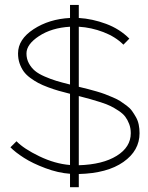

<svg xmlns="http://www.w3.org/2000/svg" viewBox="-20 -716 611 790"><path d="M268.1 -695.8H304.2V-642.1Q360.4 -638.7 416.3 -617.9Q472.2 -597.2 512.2 -557.1L487.8 -532.2Q455.1 -564.9 405.3 -584Q355.5 -603 304.2 -606V-358.9Q326.7 -353.5 340.8 -349.9Q355 -346.2 376.5 -340.1Q397.9 -334 411.9 -328.6Q425.8 -323.2 444.3 -315.4Q462.9 -307.6 474.9 -299.8Q486.8 -292 500.7 -281.7Q514.6 -271.5 523.2 -259.5Q531.7 -247.6 539.6 -233.6Q547.4 -219.7 550.8 -203.1Q554.2 -186.5 554.2 -168Q554.2 -96.2 487.8 -49.6Q421.4 -2.9 304.2 0V54.2H268.1V-1Q219.2 -4.4 166.5 -24.2Q113.8 -43.9 78.4 -66.7Q43 -89.4 22.9 -109.9L47.9 -134.8Q77.6 -104 141.8 -73Q206.1 -42 268.1 -37.1V-330.1Q241.2 -336.9 221.4 -342.5Q201.7 -348.1 178 -356.9Q154.3 -365.7 137.7 -374.5Q121.1 -383.3 104.2 -395.8Q87.4 -408.2 77.1 -422.6Q66.9 -437 60.5 -455.6Q54.2 -474.1 54.2 -496.1Q54.2 -554.2 118.2 -595.9Q182.1 -637.7 268.1 -642.1ZM268.1 -368.2V-606Q192.4 -601.6 140.6 -567.6Q88.9 -533.7 88.9 -496.1Q88.9 -473.6 98.9 -455.3Q108.9 -437 123.8 -424.6Q138.7 -412.1 164.1 -401.1Q189.5 -390.1 211.9 -383.3Q234.4 -376.5 268.1 -368.2ZM304.2 -320.8V-36.1Q402.8 -39.1 460.4 -75Q518.1 -110.8 518.1 -168Q518.1 -188.5 511.5 -205.8Q504.9 -223.1 495.4 -235.8Q485.8 -248.5 468 -260.3Q450.2 -272 435.1 -279.5Q419.9 -287.1 394 -295.4Q368.2 -303.7 351.1 -308.3Q334 -313 304.2 -320.8Z"/></svg>

Font: RawengulkSans
Style: Regular
Weight: 500
Designer: gluk (gluksza@wp.pl)
Foundry: gluk (gluksza@wp.pl)
Version: Version 0.94